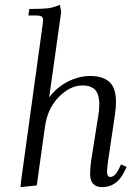

<svg xmlns="http://www.w3.org/2000/svg" viewBox="-20 -766 562 793"><path d="M64.9 6.8 66.9 -17.1 155.8 -662.1Q158.2 -681.6 158.2 -683.1Q158.2 -693.4 151.4 -697.8Q144.5 -702.1 127 -702.1H97.2L101.1 -729Q154.8 -729 177.2 -731.7Q199.7 -734.4 227.1 -746.1L232.9 -717.8L183.1 -363.8Q213.4 -404.8 259.5 -428.5Q305.7 -452.1 352.1 -452.1Q404.8 -452.1 431.9 -427.5Q459 -402.8 459 -345.2Q459 -320.3 455.1 -294.9L426.8 -104Q421.9 -68.8 421.9 -58.1Q421.9 -35.2 435.1 -35.2Q454.1 -35.2 469.2 -64.9L480 -86.9L502.9 -76.2L492.2 -54.2Q460.9 6.8 401.9 6.8Q352.1 6.8 352.1 -47.9Q352.1 -71.8 356.9 -105L386.2 -290Q390.1 -313 390.1 -334Q390.1 -358.9 384.3 -375.5Q378.4 -392.1 367.4 -399.9Q356.4 -407.7 345.7 -410.4Q335 -413.1 320.8 -413.1Q270 -413.1 223.4 -366Q176.8 -318.8 166 -244.1L131.8 0Z"/></svg>

Font: Dihjauti S
Style: Italic
Weight: 400
Italic angle: -9°
Designer: T. Christopher White
Version: Version 3.0.0